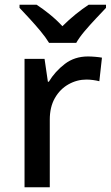

<svg xmlns="http://www.w3.org/2000/svg" viewBox="-20 -786 465 806"><path d="M349 -549Q363 -549 380 -547.5Q397 -546 408 -544L397 -445Q386 -448 371 -450Q356 -452 343 -452Q303 -452 267.5 -432Q232 -412 210.5 -374.5Q189 -337 189 -284V0H83V-539H167L181 -443H185Q211 -486 252 -517.5Q293 -549 349 -549ZM186 -606Q172 -629 150 -655.5Q128 -682 104 -708Q80 -734 62 -753V-766H134Q160 -749 188.5 -726Q217 -703 242 -676Q269 -703 297.5 -726Q326 -749 352 -766H425V-753Q407 -734 382.5 -708Q358 -682 335.5 -655.5Q313 -629 300 -606Z"/></svg>

Font: Noto Sans Cham Medium
Style: Regular
Weight: 500
Version: Version 2.002